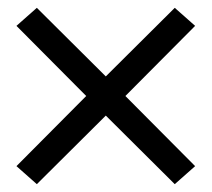

<svg xmlns="http://www.w3.org/2000/svg" viewBox="-20 -585 540 490"><path d="M74 -115 22 -161 200 -340 22 -519 74 -565 250 -390 426 -565 478 -519 300 -340 478 -161 426 -115 250 -290Z"/></svg>

Font: Huly
Style: Regular
Weight: 400
Designer: Belleve Invis
Foundry: Belleve Invis
Version: Version 33.2.5; ttfautohint (v1.8.4)